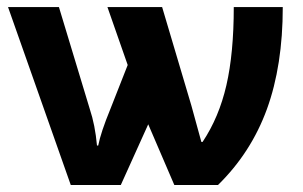

<svg xmlns="http://www.w3.org/2000/svg" viewBox="-20 -527 862 547"><path d="M181.6 0 2.9 -506.8H147.9L235.8 -216.3Q251 -170.9 256.3 -112.3H259.8Q267.1 -149.9 294.4 -216.3L343.8 -341.8L286.1 -506.8H441.9L525.4 -225.6L553.7 -122.6H557.1Q604 -192.9 625 -284.2Q646 -375.5 646 -506.8H785.6Q785.6 -340.3 740.5 -216.3Q695.3 -92.3 601.1 0H476.6L402.3 -172.9L324.2 0Z"/></svg>

Font: Bpm'online Open Sans
Style: Bold
Weight: 700
Foundry: Ascender Corporation
Version: Version 1.10